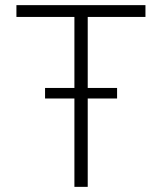

<svg xmlns="http://www.w3.org/2000/svg" viewBox="-20 -727 631 747"><path d="M43.9 -707H545.9V-661.1H321.3V-384.8H435.5V-343.8H321.3V0H269.5V-343.8H155.3V-384.8H269.5V-661.1H43.9Z"/></svg>

Font: Pretendard JP ExtraLight
Style: Regular
Weight: 200
Designer: Base glyphs from Inter by Rasmus Andersson; Hangeul glyphs from Noto Sans CJK(Source Han Sans) by Jang Soo-young and Kan
Foundry: Kil Hyung-jin
Version: Version 1.309